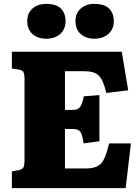

<svg xmlns="http://www.w3.org/2000/svg" viewBox="-20 -967 719 987"><path d="M41 0V-86L75 -92Q94 -96 100 -105.5Q106 -115 106 -144V-562Q106 -588 99.5 -597.5Q93 -607 73 -610L41 -615V-701H606L639 -503L527 -489Q519 -521 510 -543Q501 -565 488.5 -577.5Q476 -590 457.5 -595.5Q439 -601 410 -601H314V-402H353Q371 -402 381.5 -408Q392 -414 398.5 -429Q405 -444 411 -472L491 -478V-241L410 -230Q406 -259 400 -275.5Q394 -292 383 -298Q372 -304 351 -304H314V-101H420Q450 -101 470 -108Q490 -115 502 -129.5Q514 -144 523 -169Q532 -194 541 -230H653L626 0ZM465 -768Q422 -768 395 -792Q368 -816 368 -859Q368 -899 395 -923Q422 -947 465 -947Q517 -947 541 -923Q565 -899 565 -858Q565 -817 537 -792.5Q509 -768 465 -768ZM218 -768Q174 -768 147 -792Q120 -816 120 -859Q120 -899 147 -923Q174 -947 218 -947Q269 -947 293 -923Q317 -899 317 -858Q317 -817 289.5 -792.5Q262 -768 218 -768Z"/></svg>

Font: Literata ExtraBold
Style: Regular
Weight: 800
Designer: Latin by Veronika Burian and Jose Scaglione. Greek by Irene Vlachou. Cyrillic by Vera Evstafieva.
Foundry: TypeTogether
Version: Version 3.103;gftools[0.9.29]